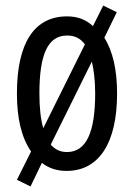

<svg xmlns="http://www.w3.org/2000/svg" viewBox="-20 -657 485 692"><path d="M402 -320C402 -404 387 -472 356 -521L401 -613L352 -637L315 -563C289 -587 259 -598 222 -598C104 -598 41 -503 41 -320C41 -231 57 -162 92 -111L41 -9L90 15L131 -70C155 -51 185 -41 220 -41C337 -41 402 -142 402 -320ZM122 -320C122 -460 152 -529 222 -529C249 -529 270 -519 286 -497L136 -195C127 -225 122 -267 122 -320ZM323 -320C323 -180 291 -109 221 -109C198 -109 178 -118 163 -136L311 -435C318 -406 323 -368 323 -320Z"/></svg>

Font: Noto Sans Tamil UI ExtraCondensed
Style: Regular
Weight: 400
Width: 2
Designer: Jelle Bosma - Monotype Design Team
Foundry: Monotype Imaging Inc.
Version: Version 2.004